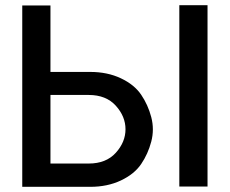

<svg xmlns="http://www.w3.org/2000/svg" viewBox="-20 -721 888 742"><path d="M673 -701H782V0H673ZM66 1V-700H175V-443H329Q395 -443 447 -418.5Q499 -394 525.5 -355Q552 -316 564.5 -268.5Q577 -221 564.5 -173.5Q552 -126 525.5 -87Q499 -48 447 -23.5Q395 1 329 1ZM175 -89H323Q390 -89 427.5 -130.5Q465 -172 465 -221.5Q465 -271 427.5 -312.5Q390 -354 323 -354H175Z"/></svg>

Font: LT Superior Semi-bold
Style: Regular
Weight: 600
Designer: Daniel Lyons
Foundry: LyonsType
Version: Version 1.0